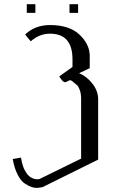

<svg xmlns="http://www.w3.org/2000/svg" viewBox="-20 -915 602 935"><path d="M360.4 -894.5V-852.5H318.4V-894.5ZM152.3 -894.5V-852.5H110.4V-894.5ZM417 -583 365.2 -558.6Q402.3 -543 429.7 -508.3Q457 -473.6 458 -433.6V-137.7L187.5 -3.9Q168 0 158.2 0Q146.5 0 133.3 -4.4Q120.1 -8.8 101.1 -21Q82 -33.2 65.9 -64.5Q49.8 -95.7 42 -140.6Q47.9 -141.6 59.6 -143.6Q71.3 -145.5 82 -147.5L84 -139.6Q85 -131.8 86.4 -125.5Q87.9 -119.1 91.3 -108.4Q94.7 -97.7 98.6 -89.8Q102.5 -82 108.9 -72.3Q115.2 -62.5 122.6 -56.6Q129.9 -50.8 139.6 -46.4Q149.4 -42 161.1 -42Q168 -42 171.9 -43L375 -142.6V-433.6Q375 -460 368.2 -477.5Q361.3 -495.1 356 -499.5Q350.6 -503.9 332 -519.5Q325.2 -524.4 322.3 -524.4Q317.4 -524.4 309.6 -519.5Q301.8 -514.6 296.9 -514.6Q285.2 -514.6 268.6 -543L333 -588.9V-626Q333 -751 223.6 -751Q171.9 -751 129.9 -713.9Q112.3 -733.4 102.5 -747.1Q150.4 -793 223.6 -793Q316.4 -793 365.7 -747.6Q415 -702.1 417 -646.5Z"/></svg>

Font: wanta
Style: Medium
Weight: 500
Version: Version 0.91